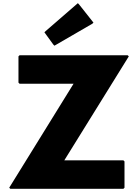

<svg xmlns="http://www.w3.org/2000/svg" viewBox="-20 -1179 867 1206"><path d="M789 -825 782 -832H103L96 -825V-660L103 -653H442L38 0L45 7H755L762 0V-165L755 -172H384ZM266 -983 259 -976 315 -899 322 -892 560 -1030 567 -1037 476 -1152 469 -1159Z"/></svg>

Font: Hussar Woodtype
Style: Blk
Weight: 900
Foundry: Cannot Into Space Fonts
Version: Version 1.07